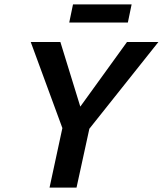

<svg xmlns="http://www.w3.org/2000/svg" viewBox="-20 -848 736 868"><path d="M575 -828 558 -746H293L310 -828ZM696 -658 384 -266 326 0H204L262 -269L119 -658H253L343 -366L554 -658Z"/></svg>

Font: EauTest
Style: Bold Italic
Weight: 700
Italic angle: -12°
Designer: Christian Thalmann (Catharsis Fonts)
Version: Version 0.001;PS 000.001;hotconv 1.0.88;makeotf.lib2.5.64775